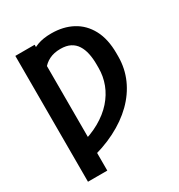

<svg xmlns="http://www.w3.org/2000/svg" viewBox="-214 -882 1150 1231"><g transform="rotate(-30 361.0 -266.5)"><path d="M219.7 -727.5V204.1H76.7V-727.5ZM153.8 90.8V-25.4Q241.7 -46.9 306.6 -84Q371.6 -121.1 414.6 -169.7Q457.5 -218.3 479 -275.1Q500.5 -332 500.5 -392.6V-419.9Q500.5 -463.9 492.7 -500.7Q484.9 -537.6 467.5 -564.9Q450.2 -592.3 421.1 -607.2Q392.1 -622.1 349.1 -622.1Q300.8 -622.1 265.6 -604.5Q230.5 -586.9 208.3 -555.7Q186 -524.4 176.8 -483.9V-680.2Q202.1 -705.6 244.6 -721.4Q287.1 -737.3 347.7 -737.3Q436 -737.3 503.2 -701.4Q570.3 -665.5 608.4 -594.5Q646.5 -523.4 646.5 -418V-392.6Q646 -306.2 612.1 -229.5Q578.1 -152.8 514.2 -89.8Q450.2 -26.9 359.1 19.3Q268.1 65.4 153.8 90.8Z"/></g></svg>

Font: Inter Cardless
Style: Bold
Weight: 700
Designer: Rasmus Andersson
Foundry: rsms
Version: Version 4.001;git-9221beed3